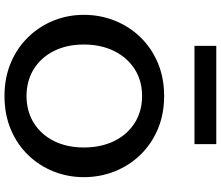

<svg xmlns="http://www.w3.org/2000/svg" viewBox="-84 -893 982 854"><g transform="rotate(90 407.0 -466.0)"><path d="M407 5Q326 5 259.5 -23Q193 -51 145 -100.5Q97 -150 71.5 -213.5Q46 -277 46 -348Q46 -420 71.5 -484.5Q97 -549 144.5 -598.5Q192 -648 258.5 -676.5Q325 -705 407 -705Q489 -705 555.5 -676.5Q622 -648 669.5 -598.5Q717 -549 742.5 -484.5Q768 -420 768 -348Q768 -277 742.5 -213Q717 -149 669.5 -100Q622 -51 555.5 -23Q489 5 407 5ZM407 -93Q475 -93 527 -125.5Q579 -158 607.5 -215.5Q636 -273 636 -348Q636 -424 607.5 -482.5Q579 -541 527 -574Q475 -607 407 -607Q339 -607 287.5 -574Q236 -541 207 -482.5Q178 -424 178 -348Q178 -273 206.5 -215.5Q235 -158 287 -125.5Q339 -93 407 -93ZM184 -840V-937H621V-840Z"/></g></svg>

Font: Panamera
Style: Bold
Weight: 700
Designer: Bastien Sozeau
Foundry: NBR — Bastien Sozeau
Version: Version 3.002; ttfautohint (v1.8.4.7-5d5b);gftools[0.9.33]